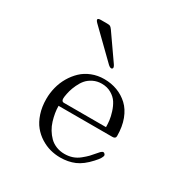

<svg xmlns="http://www.w3.org/2000/svg" viewBox="-179 -939 1057 1091"><g transform="rotate(30 350.0 -393.5)"><path d="M373 -26.9Q400.4 -26.9 424.3 -34.9Q448.2 -43 469.2 -60.1Q490.2 -77.1 502.9 -90.3Q515.6 -103.5 535.2 -127Q554.7 -151.9 565.9 -145Q573.2 -140.6 574.2 -133.8Q575.2 -127 567.4 -113.5Q559.6 -100.1 541 -80.1Q498.5 -33.2 456.1 -15.1Q413.6 2.9 361.8 2.9Q328.6 2.9 296.4 -5.6Q264.2 -14.2 233.4 -33.4Q202.6 -52.7 179.4 -81.1Q156.2 -109.4 142.1 -152.1Q127.9 -194.8 127.9 -247.1Q127.9 -285.6 137.5 -323.2Q147 -360.8 166.5 -394.3Q186 -427.7 212.9 -453.4Q239.7 -479 277.3 -493.9Q314.9 -508.8 357.9 -508.8Q403.8 -508.8 443.6 -493.9Q483.4 -479 514.6 -450Q545.9 -420.9 564 -373.3Q582 -325.7 582 -264.2Q582 -247.1 561 -247.1H208Q208 -224.6 211.9 -200.9Q215.8 -177.2 223.4 -152.1Q231 -127 244.4 -104.7Q257.8 -82.5 275.4 -64.9Q293 -47.4 318.1 -37.1Q343.3 -26.9 373 -26.9ZM164.1 -763.2 340.8 -590.8Q357.9 -576.2 366.2 -583Q375 -589.4 361.8 -608.9L248 -772Q239.3 -783.7 233.6 -786.9Q228 -790 212.9 -790H172.9Q137.2 -790 164.1 -763.2ZM210.9 -309.1Q206.1 -276.9 226.1 -276.9H502Q502 -297.9 499.3 -320.3Q496.6 -342.8 487.3 -372.3Q478 -401.9 463.4 -424.6Q448.7 -447.3 421.6 -463.1Q394.5 -479 358.9 -479Q328.6 -479 303.5 -466.6Q278.3 -454.1 262.9 -436.3Q247.6 -418.5 236.1 -393.8Q224.6 -369.1 219.2 -349.4Q213.9 -329.6 210.9 -309.1Z"/></g></svg>

Font: Director Light
Style: Regular
Weight: 100
Designer: Ange Degheest & May Jolivet & Justine Herbel
Foundry: Velvetyne Type Foundry
Version: Version 1.000;FEAKit 1.0